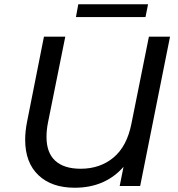

<svg xmlns="http://www.w3.org/2000/svg" viewBox="-20 -872 835 900"><path d="M777 -700 637 0H541L559 -90Q473 8 330 8Q222 8 160 -51Q98 -110 98 -217Q98 -257 107 -302L186 -700H286L205 -298Q198 -263 198 -230Q198 -156 239 -118.5Q280 -81 358 -81Q449 -81 512 -133.5Q575 -186 596 -292L678 -700ZM347 -852H674L662 -792H336Z"/></svg>

Font: Montserrat Alternates Medium
Style: Italic
Weight: 500
Italic angle: -11.3°
Designer: Julieta Ulanovsky
Foundry: Julieta Ulanovsky
Version: Version 7.200